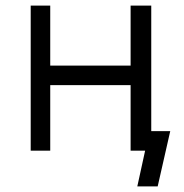

<svg xmlns="http://www.w3.org/2000/svg" viewBox="-20 -540 660 688"><path d="M90 0H160V-235H448V0H500L472 128H545L590 -70H522V-520H448V-305H160V-520H90Z"/></svg>

Font: Fixel Display Regular
Style: Regular
Weight: 400
Designer: AlfaBravo + MacPaw
Foundry: Kyrylo Tkachov, Marchela Mozhyna, Serhii Makarenko, Maria Weinstein, Zakhar Kryvoshyya
Version: Version 1.211